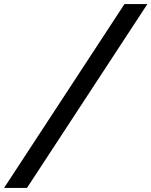

<svg xmlns="http://www.w3.org/2000/svg" viewBox="-176 -720 747 947"><path d="M-156 207 438 -700H551L-43 207Z"/></svg>

Font: Rosa Sans Medium
Style: Italic
Weight: 500
Italic angle: -12°
Designer: Pentagram / MCKL
Foundry: Pentagram / MCKL
Version: Version 1.005;September 16, 2019;FontCreator 11.5.0.2425 64-